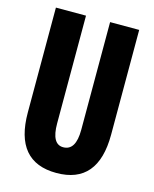

<svg xmlns="http://www.w3.org/2000/svg" viewBox="-114 -820 728 909"><g transform="rotate(15 250.0 -366.0)"><path d="M45.9 -230.5V-744.1H193.4V-215.8Q193.4 -114.3 250 -114.3Q311.5 -114.3 311.5 -215.8V-744.1H454.1V-230.5Q454.1 11.7 250 11.7Q45.9 11.7 45.9 -230.5Z"/></g></svg>

Font: Gen Shin Gothic Monospace Bold
Style: Bold
Weight: 700
Designer: [Source Han Sans]
Ryoko NISHIZUKA  (kana & ideographs); Paul D. Hunt (Latin, Greek & Cyrillic); Wenlong ZHANG  (bopomofo
Version: Version 1.002.20150607